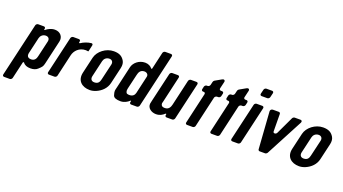

<svg xmlns="http://www.w3.org/2000/svg" viewBox="-63 -1285 3741 2093"><g transform="rotate(20 1807.5 -238.5)"><path d="M255 -446 257 -454C260 -466 252 -476 240 -476H174C162 -476 150 -466 147 -454L3 168C0 180 8 190 20 190H86C98 190 110 180 113 168L158 -27C159 -33 169 -35 172 -31C188 -7 217 5 257 5C292 5 320 -4 340 -23C375 -55 383 -63 392 -103L455 -377C469 -436 429 -483 367 -483C324 -483 288 -463 263 -442C259 -438 254 -441 255 -446ZM295 -388C327 -388 343 -366 336 -335L293 -149C287 -121 273 -90 231 -90C191 -90 178 -113 186 -149L229 -335C235 -361 259 -388 295 -388Z M790 -389 806 -460C809 -473 802 -482 789 -481C745 -476 704 -459 673 -438C667 -434 659 -438 661 -446L663 -454C666 -466 658 -476 646 -476H581C569 -476 557 -466 554 -454L454 -22C451 -10 459 0 471 0H536C548 0 560 -10 563 -22L622 -279C634 -333 682 -388 759 -388C768 -388 776 -387 785 -385C787 -384 789 -386 790 -389Z M945 6C969 6 992 1 1018 -10C1076 -35 1124 -81 1139 -146L1183 -336C1191 -371 1187 -400 1173 -422C1148 -462 1114 -482 1051 -482C960 -482 874 -414 856 -336L812 -146C790 -49 855 6 945 6ZM1033 -389C1063 -389 1080 -366 1073 -336L1029 -148C1022 -118 1010 -90 964 -90C929 -90 915 -114 922 -146L966 -336C972 -363 995 -389 1033 -389Z M1414 -482C1341 -482 1286 -430 1274 -379L1215 -122C1206 -84 1201 -78 1216 -30C1223 -6 1253 6 1302 6C1345 6 1380 -15 1403 -37C1407 -41 1412 -38 1411 -33L1408 -22C1405 -10 1413 0 1425 0H1491C1503 0 1515 -10 1518 -22L1662 -645C1665 -657 1657 -667 1645 -667H1579C1567 -667 1555 -657 1552 -645L1507 -449C1506 -443 1498 -440 1496 -444C1480 -466 1450 -482 1414 -482ZM1482 -344C1466 -276 1451 -207 1435 -139C1429 -114 1411 -91 1371 -91C1349 -91 1336 -96 1333 -107C1325 -127 1328 -138 1331 -153L1371 -324C1378 -355 1392 -389 1439 -389C1465 -389 1487 -371 1482 -344Z M1821 -31 1819 -22C1816 -10 1824 0 1836 0H1901C1913 0 1925 -10 1928 -22L2028 -454C2031 -466 2023 -476 2011 -476H1946C1934 -476 1922 -466 1919 -454L1850 -154C1843 -124 1827 -90 1782 -90C1763 -90 1749 -95 1743 -105C1731 -124 1739 -138 1743 -154L1812 -454C1815 -466 1807 -476 1795 -476H1729C1717 -476 1705 -466 1702 -454L1624 -118C1620 -101 1617 -89 1616 -80C1611 -29 1660 6 1714 6C1758 6 1786 -12 1810 -34C1815 -38 1822 -36 1821 -31Z M2073 0H2139C2151 0 2163 -10 2166 -22L2248 -379C2251 -391 2264 -401 2276 -401H2290C2302 -401 2314 -411 2317 -423L2324 -454C2327 -466 2319 -476 2307 -476H2293C2281 -476 2273 -486 2276 -498L2295 -579C2299 -598 2283 -608 2265 -598L2189 -555C2183 -552 2176 -542 2175 -536L2166 -498C2163 -486 2151 -476 2139 -476H2130C2118 -476 2106 -466 2103 -454L2096 -423C2093 -411 2101 -401 2113 -401H2122C2134 -401 2141 -391 2138 -379L2056 -22C2053 -10 2061 0 2073 0Z M2356 0H2422C2434 0 2446 -10 2449 -22L2531 -379C2534 -391 2547 -401 2559 -401H2573C2585 -401 2597 -411 2600 -423L2607 -454C2610 -466 2602 -476 2590 -476H2576C2564 -476 2556 -486 2559 -498L2578 -579C2582 -598 2566 -608 2548 -598L2472 -555C2466 -552 2459 -542 2458 -536L2449 -498C2446 -486 2434 -476 2422 -476H2413C2401 -476 2389 -466 2386 -454L2379 -423C2376 -411 2384 -401 2396 -401H2405C2417 -401 2424 -391 2421 -379L2339 -22C2336 -10 2344 0 2356 0Z M2598 0H2664C2676 0 2688 -10 2691 -22L2791 -454C2794 -466 2786 -476 2774 -476H2708C2696 -476 2684 -466 2681 -454L2581 -22C2578 -10 2586 0 2598 0ZM2730 -573H2796C2808 -573 2820 -583 2823 -595L2835 -645C2838 -657 2830 -667 2818 -667H2752C2740 -667 2728 -657 2725 -645L2713 -595C2710 -583 2718 -573 2730 -573Z M2915 0H2979C2987 0 2999 -7 3004 -16L3232 -448C3239 -463 3233 -476 3217 -476H3149C3140 -476 3128 -468 3124 -459L3028 -256C3017 -234 2985 -234 2985 -256L2983 -459C2983 -468 2975 -476 2966 -476H2897C2881 -476 2867 -463 2868 -448L2898 -16C2899 -7 2907 0 2915 0Z M3373 6C3397 6 3420 1 3446 -10C3504 -35 3552 -81 3567 -146L3611 -336C3619 -371 3615 -400 3601 -422C3576 -462 3542 -482 3479 -482C3388 -482 3302 -414 3284 -336L3240 -146C3218 -49 3283 6 3373 6ZM3461 -389C3491 -389 3508 -366 3501 -336L3457 -148C3450 -118 3438 -90 3392 -90C3357 -90 3343 -114 3350 -146L3394 -336C3400 -363 3423 -389 3461 -389Z"/></g></svg>

Font: DIN Rundschrift
Style: MittelKursiv
Weight: 400
Version: Version 1.027